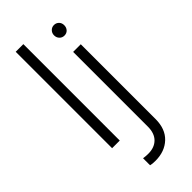

<svg xmlns="http://www.w3.org/2000/svg" viewBox="-308 -801 1066 1066"><g transform="rotate(-45 225.0 -268.5)"><path d="M83 -757H143V0H83ZM165 216V161Q183 164 204 164Q252 164 280 136Q308 108 308 56V-531H368V56Q368 134 322.5 177Q277 220 204 220Q178 220 165 216ZM338 -712Q355 -712 366.5 -700.5Q378 -689 378 -671Q378 -653 367 -641Q356 -629 338 -629Q321 -629 309.5 -641Q298 -653 298 -671Q298 -688 309.5 -700Q321 -712 338 -712Z"/></g></svg>

Font: Eudoxus Sans Light
Style: Regular
Weight: 300
Designer: Stijn de Vries
Foundry: tokotype
Version: Version 2.005